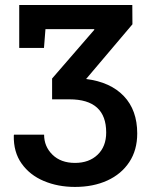

<svg xmlns="http://www.w3.org/2000/svg" viewBox="-20 -548 601 761"><path d="M277.3 192.9Q209.5 192.9 153.8 169.4Q98.1 146 65.7 100.3Q33.2 54.7 34.7 -11.2L35.6 -14.2H154.8Q154.8 32.7 188 65.2Q221.2 97.7 277.3 97.7Q333 97.7 366.9 65.2Q400.9 32.7 400.9 -22.9Q400.9 -154.3 255.4 -154.3H186.5V-236.8L354 -430.2L353 -432.6H160.2L154.3 -357.9H56.2V-528.3H504.4L504.9 -451.7L321.3 -234.9Q418 -222.7 470.9 -167Q523.9 -111.3 523.9 -19Q523.9 46.9 492.4 94.5Q460.9 142.1 405.3 167.5Q349.6 192.9 277.3 192.9Z"/></svg>

Font: Roboto Slab Medium
Style: Regular
Weight: 500
Designer: Google
Version: Version 2.001; ttfautohint (v1.8.3)